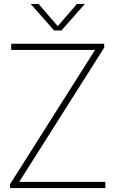

<svg xmlns="http://www.w3.org/2000/svg" viewBox="-20 -964 592 984"><path d="M78.5 -32H520V0H31.5V-20L467 -708H37.5V-740H514V-720ZM374.5 -944H415L295 -808H257L137 -944H177.5L276 -830Z"/></svg>

Font: Encode Sans Thin
Style: Regular
Weight: 250
Designer: Multiple Designers
Foundry: Impallari Type
Version: Version 2.000